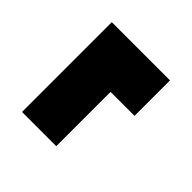

<svg xmlns="http://www.w3.org/2000/svg" viewBox="-44 -488 555 555"><g transform="rotate(-45 233.5 -210.0)"><path d="M50 -329H417V-91H272V-189H50Z"/></g></svg>

Font: Reem Kufi Fun
Style: Bold
Weight: 700
Designer: Khaled Hosny
Version: Version 1.005